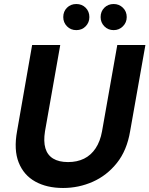

<svg xmlns="http://www.w3.org/2000/svg" viewBox="-20 -924 744 956"><path d="M294 12Q213 12 155.5 -20Q98 -52 73 -115Q48 -178 65 -271L140 -700H280L204 -270Q196 -220 206 -186Q216 -152 244.5 -134.5Q273 -117 319 -117Q364 -117 398.5 -134Q433 -151 456 -185.5Q479 -220 488 -270L564 -700H704L628 -271Q612 -175 562 -112.5Q512 -50 442 -19Q372 12 294 12ZM360 -774Q332 -774 313.5 -793Q295 -812 295 -839Q295 -867 313.5 -885.5Q332 -904 360 -904Q388 -904 406.5 -885.5Q425 -867 425 -839Q425 -812 406.5 -793Q388 -774 360 -774ZM546 -774Q518 -774 499.5 -793Q481 -812 481 -839Q481 -867 499.5 -885.5Q518 -904 546 -904Q573 -904 592 -885.5Q611 -867 611 -839Q611 -812 592 -793Q573 -774 546 -774Z"/></svg>

Font: DM Sans 11pt ExtraBold
Style: Italic
Weight: 800
Italic angle: -10°
Version: Version 4.004;gftools[0.9.30]